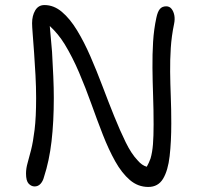

<svg xmlns="http://www.w3.org/2000/svg" viewBox="-20 -730 794 760"><path d="M117 8Q104 8 93.5 -3Q83 -14 83 -43Q83 -63 89 -84Q95 -105 103 -136.5Q111 -168 117 -217Q123 -266 123 -342Q123 -385 120.5 -431.5Q118 -478 115 -520.5Q112 -563 109.5 -594.5Q107 -626 107 -638Q107 -668 119.5 -689Q132 -710 156 -710Q193 -710 225 -683Q257 -656 285 -610Q313 -564 338 -506.5Q363 -449 386 -388Q409 -327 432 -270Q455 -213 477.5 -167Q500 -121 525 -95Q542 -75 561 -70Q570 -86 576 -103Q583 -127 585.5 -159Q588 -191 588 -237Q588 -296 586 -352Q584 -408 583.5 -461.5Q583 -515 586 -564.5Q589 -614 599 -660Q604 -684 613 -694.5Q622 -705 638 -705Q651 -705 659 -695Q667 -685 670 -669.5Q673 -654 669 -635Q659 -587 656 -540Q653 -493 653.5 -446Q654 -399 656 -348.5Q658 -298 658 -242Q658 -169 651.5 -112Q645 -55 625.5 -22.5Q606 10 567 10Q526 10 494 -17.5Q462 -45 436 -91.5Q410 -138 387 -197Q364 -256 341.5 -319Q319 -382 293 -443Q267 -504 236 -555Q210 -597 177 -627Q182 -572 186 -525Q189 -472 191 -426.5Q193 -381 193 -342Q193 -248 184 -170.5Q175 -93 154 -29Q150 -13 140.5 -2.5Q131 8 117 8Z"/></svg>

Font: Shantell Sans Light Light
Style: Regular
Weight: 300
Version: Version 1.008;[ac192a2d6]